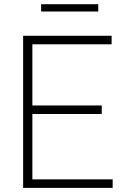

<svg xmlns="http://www.w3.org/2000/svg" viewBox="-20 -914 604 934"><path d="M92.5 0V-740H523V-698.5H137.5V-41.5H528V0ZM123.5 -359.5V-401H475V-359.5ZM180 -858V-893.5H458V-858Z"/></svg>

Font: Encode Sans SC Condensed Thin ExtraLight
Style: Regular
Weight: 250
Version: Version 3.002